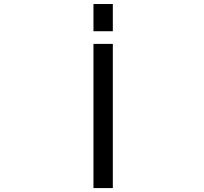

<svg xmlns="http://www.w3.org/2000/svg" viewBox="-20 -956 1040 978"><path d="M456.1 -796.9V-935.5H554.7V-796.9ZM456.1 2V-732.4H554.7V2Z"/></svg>

Font: GenEi Gothic M Regular
Style: Regular
Weight: 400
Designer: o_tamon (Modified); [Source Han Sans]
Ryoko NISHIZUKA  (kana & ideographs); Paul D. Hunt (Latin, Greek & Cyrillic); Wenl
Version: Version 1.1a;Original Version 1.004